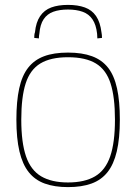

<svg xmlns="http://www.w3.org/2000/svg" viewBox="-20 -755 557 785"><path d="M47 -266Q47 -341 58.5 -393.5Q70 -446 95 -478Q120 -510 160 -525Q200 -540 258 -540Q316 -540 356.5 -525Q397 -510 422 -478Q447 -446 458.5 -393.5Q470 -341 470 -266Q470 -189 457.5 -136Q445 -83 419.5 -51Q394 -19 354 -4.5Q314 10 258 10Q203 10 163 -4.5Q123 -19 97.5 -51Q72 -83 59.5 -136Q47 -189 47 -266ZM67 -266Q67 -172 86.5 -115.5Q106 -59 148.5 -34Q191 -9 258 -9Q326 -9 368.5 -34Q411 -59 430.5 -115.5Q450 -172 450 -266Q450 -358 432 -414Q414 -470 372 -495.5Q330 -521 258 -521Q187 -521 145 -495.5Q103 -470 85 -414Q67 -358 67 -266ZM258 -735Q298 -735 327 -724.5Q356 -714 373 -689Q390 -664 395 -622Q396 -617 396.5 -611.5Q397 -606 397 -600L378 -598Q378 -603 377.5 -608Q377 -613 377 -617Q373 -654 358 -676Q343 -698 317.5 -707Q292 -716 258 -716Q223 -716 198 -707Q173 -698 158.5 -676.5Q144 -655 141 -618Q140 -613 139.5 -608Q139 -603 139 -598L120 -600Q120 -606 120.5 -612Q121 -618 123 -623Q127 -664 144 -689Q161 -714 189.5 -724.5Q218 -735 258 -735Z"/></svg>

Font: Georama ExtraCondensed Thin Thin
Style: Regular
Weight: 250
Version: Version 1.001